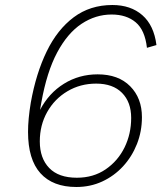

<svg xmlns="http://www.w3.org/2000/svg" viewBox="-20 -740 645 767"><path d="M285 7Q191 7 141.5 -48Q92 -103 92 -213Q92 -264 103 -330Q124 -447 166.5 -534.5Q209 -622 274.5 -671Q340 -720 429 -720Q502 -720 548.5 -679.5Q595 -639 605 -560L567 -549Q559 -620 522 -651Q485 -682 426 -682Q362 -682 306 -645Q250 -608 208.5 -530.5Q167 -453 145 -330L140 -301Q175 -368 235.5 -405.5Q296 -443 370 -443Q453 -443 500 -395.5Q547 -348 547 -272Q547 -215 527 -164.5Q507 -114 471.5 -75.5Q436 -37 388.5 -15Q341 7 285 7ZM287 -30Q353 -30 402 -63.5Q451 -97 477.5 -151Q504 -205 504 -269Q504 -332 467.5 -369Q431 -406 364 -406Q301 -406 249.5 -375.5Q198 -345 168.5 -292.5Q139 -240 139 -175Q139 -108 176.5 -69Q214 -30 287 -30Z"/></svg>

Font: Livvic ExtraLight
Style: Italic
Weight: 275
Italic angle: -10°
Designer: Jacques Le Bailly, Baron von Fonthausen
Version: Version 1.001; ttfautohint (v1.8.2)